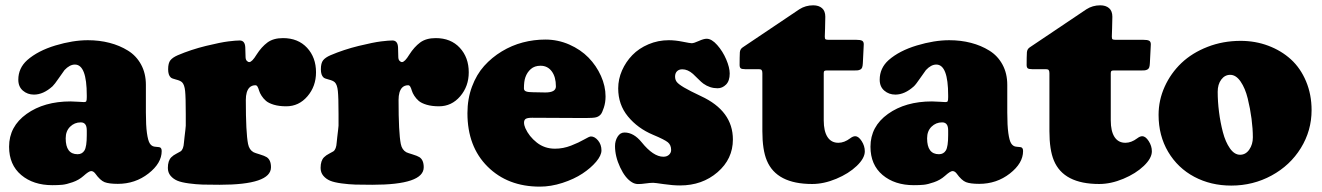

<svg xmlns="http://www.w3.org/2000/svg" viewBox="-20 -674 4901 712"><path d="M47.9 -378.4Q47.9 -421.4 81.1 -451.2Q120.6 -485.8 185.5 -505.4Q250.5 -524.9 305.7 -524.9Q348.6 -524.9 386.2 -515.1Q423.8 -505.4 454.6 -486.3Q485.4 -467.3 503.2 -434.6Q521 -401.9 521 -359.4V-256.8Q521 -208.5 524.9 -180.7Q528.8 -152.8 535.2 -142.6Q541.5 -132.3 551.8 -130.4Q554.7 -129.9 558.1 -129.6Q561.5 -129.4 564.9 -128.9Q568.4 -128.4 569.8 -128.4Q579.6 -127.4 579.6 -113.8Q579.6 -68.8 530.5 -30.5Q481.4 7.8 417 7.8Q384.3 7.8 367.9 1.5Q351.6 -4.9 333 -30.8Q326.2 -39.6 317.9 -39.6Q309.6 -39.6 289.6 -21.5Q272.5 -6.3 249.3 1.7Q226.1 9.8 210.9 11.2Q195.8 12.7 174.3 12.7Q103.5 12.7 58.6 -25.1Q13.7 -63 13.7 -129.9Q13.7 -205.1 78.6 -251.5Q143.6 -297.9 241.7 -297.9Q252.9 -297.9 270.8 -296.6Q288.6 -295.4 292 -295.4Q298.3 -295.4 300 -298.8Q301.8 -302.2 301.8 -313.5V-320.3Q301.8 -434.6 257.8 -434.6Q238.3 -434.6 219.2 -414.1Q215.8 -410.2 199 -385.5Q182.1 -360.8 174.8 -354Q140.6 -323.2 106 -323.2Q82 -323.2 64.9 -337.9Q47.9 -352.5 47.9 -378.4ZM301.8 -172.9V-189.5Q301.8 -205.1 296.9 -211.9Q291.5 -220.2 279.3 -220.2Q256.3 -220.2 240 -204.1Q223.6 -188 223.6 -161.1Q223.6 -102.1 267.6 -102.1Q284.7 -102.1 293.2 -116Q301.8 -129.9 301.8 -172.9Z M668.9 -208V-250.5Q668.9 -313 666.5 -336.4Q664.1 -359.9 655.3 -368.7Q648.9 -375 633.1 -378.9Q617.2 -382.8 613.3 -386.7Q603.5 -395.5 603.5 -417Q603.5 -439.9 611.8 -450.4Q620.1 -460.9 639.2 -469.2Q688.5 -490.2 743.7 -503.7Q798.8 -517.1 826.9 -520.5Q855 -523.9 868.7 -523.9Q888.7 -523.9 889.6 -497.6Q890.6 -478 890.6 -463.4Q890.6 -453.6 895 -448.7Q899.4 -443.8 904.3 -443.8Q914.6 -443.8 931.6 -471.7Q949.7 -500 971.7 -516.4Q993.7 -532.7 1029.3 -532.7Q1085.4 -532.7 1118.7 -496.8Q1151.9 -460.9 1151.9 -405.8Q1151.9 -354 1120.1 -316.9Q1088.4 -279.8 1041.5 -279.8Q1015.1 -279.8 995.6 -285.6Q976.1 -291.5 966.3 -300Q956.5 -308.6 950 -318.8Q943.4 -329.1 940.9 -337.6Q938.5 -346.2 935.3 -352.1Q932.1 -357.9 927.2 -357.9Q913.6 -357.9 904.8 -349.1Q891.6 -335 891.6 -303.2Q891.6 -181.6 899.9 -140.1Q904.3 -118.2 920.4 -109.4Q925.3 -106.9 943.1 -101.6Q960.9 -96.2 968.8 -91.3Q984.9 -81.1 984.9 -53.7Q984.9 11.2 794.4 11.2Q755.9 11.2 731.7 10.5Q707.5 9.8 680.2 6.1Q652.8 2.4 637.7 -3.9Q622.6 -10.3 612.5 -22.2Q602.5 -34.2 602.5 -51.3Q602.5 -78.1 615.2 -90.8Q623 -98.6 634.3 -104.2Q645.5 -109.9 649.9 -112.8Q660.6 -120.6 662.1 -145Q662.6 -150.9 664.3 -165.8Q666 -180.7 667.5 -192.9Q668.9 -205.1 668.9 -208Z M1235.4 -208V-250.5Q1235.4 -313 1232.9 -336.4Q1230.5 -359.9 1221.7 -368.7Q1215.3 -375 1199.5 -378.9Q1183.6 -382.8 1179.7 -386.7Q1169.9 -395.5 1169.9 -417Q1169.9 -439.9 1178.2 -450.4Q1186.5 -460.9 1205.6 -469.2Q1254.9 -490.2 1310.1 -503.7Q1365.2 -517.1 1393.3 -520.5Q1421.4 -523.9 1435.1 -523.9Q1455.1 -523.9 1456.1 -497.6Q1457 -478 1457 -463.4Q1457 -453.6 1461.4 -448.7Q1465.8 -443.8 1470.7 -443.8Q1481 -443.8 1498 -471.7Q1516.1 -500 1538.1 -516.4Q1560.1 -532.7 1595.7 -532.7Q1651.9 -532.7 1685.1 -496.8Q1718.3 -460.9 1718.3 -405.8Q1718.3 -354 1686.5 -316.9Q1654.8 -279.8 1607.9 -279.8Q1581.5 -279.8 1562 -285.6Q1542.5 -291.5 1532.7 -300Q1522.9 -308.6 1516.4 -318.8Q1509.8 -329.1 1507.3 -337.6Q1504.9 -346.2 1501.7 -352.1Q1498.5 -357.9 1493.7 -357.9Q1480 -357.9 1471.2 -349.1Q1458 -335 1458 -303.2Q1458 -181.6 1466.3 -140.1Q1470.7 -118.2 1486.8 -109.4Q1491.7 -106.9 1509.5 -101.6Q1527.3 -96.2 1535.2 -91.3Q1551.3 -81.1 1551.3 -53.7Q1551.3 11.2 1360.8 11.2Q1322.3 11.2 1298.1 10.5Q1273.9 9.8 1246.6 6.1Q1219.2 2.4 1204.1 -3.9Q1189 -10.3 1179 -22.2Q1168.9 -34.2 1168.9 -51.3Q1168.9 -78.1 1181.6 -90.8Q1189.5 -98.6 1200.7 -104.2Q1211.9 -109.9 1216.3 -112.8Q1227.1 -120.6 1228.5 -145Q1229 -150.9 1230.7 -165.8Q1232.4 -180.7 1233.9 -192.9Q1235.4 -205.1 1235.4 -208Z M2002.4 -527.3Q2048.8 -527.3 2091.1 -508.8Q2133.3 -490.2 2162.4 -460.4Q2191.4 -430.7 2208.5 -392.6Q2225.6 -354.5 2225.6 -316.4Q2225.6 -293.9 2219.2 -274.7Q2212.9 -255.4 2207.5 -249.5Q2200.7 -241.7 2190.4 -239Q2180.2 -236.3 2150.4 -236.3L1953.1 -237.3Q1936.5 -237.3 1929.9 -233.4Q1923.3 -229.5 1923.3 -219.2Q1923.3 -210 1928.2 -198.7Q1941.9 -168 1970.7 -145.3Q1999.5 -122.6 2038.1 -122.6Q2068.4 -122.6 2097.7 -134Q2127 -145.5 2146.2 -156.7Q2165.5 -168 2171.4 -168Q2185.5 -168 2198 -152.8Q2210.4 -137.7 2210.4 -116.2Q2210.4 -97.7 2190.7 -74.2Q2170.9 -50.8 2139.9 -30.3Q2108.9 -9.8 2065.9 4.2Q2022.9 18.1 1981.9 18.1Q1862.8 18.1 1788.1 -56.2Q1713.4 -130.4 1713.4 -254.4Q1713.4 -307.1 1730.2 -352.5Q1747.1 -397.9 1775.4 -429.4Q1803.7 -460.9 1840.8 -483.4Q1877.9 -505.9 1918.9 -516.6Q1960 -527.3 2002.4 -527.3ZM2002.4 -331.1Q2041.5 -331.1 2041.5 -353.5Q2041.5 -388.7 2026.1 -409.4Q2010.7 -430.2 1984.4 -430.2Q1962.4 -430.2 1948.5 -418Q1934.6 -405.8 1928.2 -387.2Q1922.9 -372.1 1922.9 -346.2Q1922.9 -337.9 1930.9 -335Q1939 -332 1955.6 -332Z M2359.4 -146.5Q2402.8 -92.8 2439.9 -92.8Q2453.1 -92.8 2460.9 -100.1Q2468.8 -107.4 2468.8 -117.7Q2468.8 -136.2 2456.8 -146.2Q2444.8 -156.2 2401.4 -174.3Q2344.7 -198.2 2308.6 -242.2Q2272.5 -286.1 2272.5 -346.2Q2272.5 -380.4 2286.6 -412.6Q2300.8 -444.8 2325 -469.7Q2349.1 -494.6 2384.8 -509.8Q2420.4 -524.9 2460.4 -524.9Q2483.9 -524.9 2511.7 -519.3Q2539.6 -513.7 2544.9 -513.7Q2553.2 -513.7 2571.3 -522Q2589.4 -530.3 2600.6 -530.3Q2619.1 -530.3 2639.6 -507.1Q2660.2 -483.9 2673.1 -453.6Q2686 -423.3 2686 -401.4Q2686 -374 2672.4 -360.4Q2658.7 -346.7 2641.1 -346.7Q2612.3 -346.7 2588.4 -363.8Q2582 -368.2 2567.6 -382.6Q2553.2 -397 2549.8 -399.9Q2530.3 -417 2510.3 -417Q2497.6 -417 2490.5 -409.7Q2483.4 -402.3 2483.4 -390.1Q2483.4 -378.4 2489.7 -370.1Q2496.1 -361.8 2516.6 -349.6Q2537.1 -337.4 2579.6 -317.4Q2697.8 -262.7 2697.8 -156.7Q2697.8 -84.5 2640.9 -35.4Q2584 13.7 2502 13.7Q2475.1 13.7 2441.7 8.8Q2408.2 3.9 2402.3 3.9Q2391.1 3.9 2374 6.3Q2356.9 8.8 2345.5 8.5Q2334 8.3 2323.7 2Q2298.8 -12.7 2279.8 -53.2Q2260.7 -93.8 2260.7 -132.3Q2260.7 -151.9 2270.3 -167.2Q2279.8 -182.6 2295.9 -182.6Q2330.1 -182.6 2359.4 -146.5Z M3034.7 -227.5Q3034.7 -187.5 3048.6 -166Q3062.5 -144.5 3088.9 -144.5Q3110.8 -144.5 3132.8 -161.1Q3143.1 -168.9 3151.4 -168.9Q3163.6 -168.9 3175.3 -150.9Q3187 -132.8 3187 -112.8Q3187 -87.4 3157.2 -58.8Q3127.4 -30.3 3081.3 -11Q3035.2 8.3 2991.7 8.3Q2859.9 8.3 2823.7 -78.6Q2807.1 -118.2 2807.1 -187.5V-402.8Q2807.1 -410.6 2804.4 -414.1Q2801.8 -417.5 2793.9 -417.5H2742.7Q2730.5 -417.5 2726.6 -420.9Q2722.7 -424.3 2722.7 -433.1Q2722.7 -462.4 2723.6 -480Q2724.6 -492.2 2734.4 -498.5L2944.3 -639.6Q2967.3 -654.3 2995.6 -654.3Q3016.1 -654.3 3028.3 -643.8Q3040.5 -633.3 3040.5 -611.8Q3040.5 -595.2 3039.6 -568.1Q3038.6 -541 3038.6 -538.1Q3038.6 -530.3 3041.3 -528.3Q3043.9 -526.4 3052.7 -526.4H3154.8Q3170.9 -526.4 3177 -522.9Q3183.1 -519.5 3183.1 -509.8Q3183.1 -503.4 3182.6 -498.5L3179.7 -439.5Q3179.2 -429.7 3177.2 -424.1Q3175.3 -418.5 3170.2 -416Q3165 -413.6 3160.4 -413.1Q3155.8 -412.6 3145.5 -412.6H3044.4Q3038.6 -412.6 3036.6 -410.4Q3034.7 -408.2 3034.7 -402.3Z M3242.2 -378.4Q3242.2 -421.4 3275.4 -451.2Q3314.9 -485.8 3379.9 -505.4Q3444.8 -524.9 3500 -524.9Q3543 -524.9 3580.6 -515.1Q3618.2 -505.4 3648.9 -486.3Q3679.7 -467.3 3697.5 -434.6Q3715.3 -401.9 3715.3 -359.4V-256.8Q3715.3 -208.5 3719.2 -180.7Q3723.1 -152.8 3729.5 -142.6Q3735.8 -132.3 3746.1 -130.4Q3749 -129.9 3752.4 -129.6Q3755.9 -129.4 3759.3 -128.9Q3762.7 -128.4 3764.2 -128.4Q3773.9 -127.4 3773.9 -113.8Q3773.9 -68.8 3724.9 -30.5Q3675.8 7.8 3611.3 7.8Q3578.6 7.8 3562.3 1.5Q3545.9 -4.9 3527.3 -30.8Q3520.5 -39.6 3512.2 -39.6Q3503.9 -39.6 3483.9 -21.5Q3466.8 -6.3 3443.6 1.7Q3420.4 9.8 3405.3 11.2Q3390.1 12.7 3368.7 12.7Q3297.9 12.7 3252.9 -25.1Q3208 -63 3208 -129.9Q3208 -205.1 3272.9 -251.5Q3337.9 -297.9 3436 -297.9Q3447.3 -297.9 3465.1 -296.6Q3482.9 -295.4 3486.3 -295.4Q3492.7 -295.4 3494.4 -298.8Q3496.1 -302.2 3496.1 -313.5V-320.3Q3496.1 -434.6 3452.1 -434.6Q3432.6 -434.6 3413.6 -414.1Q3410.2 -410.2 3393.3 -385.5Q3376.5 -360.8 3369.1 -354Q3335 -323.2 3300.3 -323.2Q3276.4 -323.2 3259.3 -337.9Q3242.2 -352.5 3242.2 -378.4ZM3496.1 -172.9V-189.5Q3496.1 -205.1 3491.2 -211.9Q3485.8 -220.2 3473.6 -220.2Q3450.7 -220.2 3434.3 -204.1Q3418 -188 3418 -161.1Q3418 -102.1 3461.9 -102.1Q3479 -102.1 3487.5 -116Q3496.1 -129.9 3496.1 -172.9Z M4099.1 -227.5Q4099.1 -187.5 4113 -166Q4127 -144.5 4153.3 -144.5Q4175.3 -144.5 4197.3 -161.1Q4207.5 -168.9 4215.8 -168.9Q4228 -168.9 4239.7 -150.9Q4251.5 -132.8 4251.5 -112.8Q4251.5 -87.4 4221.7 -58.8Q4191.9 -30.3 4145.8 -11Q4099.6 8.3 4056.2 8.3Q3924.3 8.3 3888.2 -78.6Q3871.6 -118.2 3871.6 -187.5V-402.8Q3871.6 -410.6 3868.9 -414.1Q3866.2 -417.5 3858.4 -417.5H3807.1Q3794.9 -417.5 3791 -420.9Q3787.1 -424.3 3787.1 -433.1Q3787.1 -462.4 3788.1 -480Q3789.1 -492.2 3798.8 -498.5L4008.8 -639.6Q4031.7 -654.3 4060.1 -654.3Q4080.6 -654.3 4092.8 -643.8Q4105 -633.3 4105 -611.8Q4105 -595.2 4104 -568.1Q4103 -541 4103 -538.1Q4103 -530.3 4105.7 -528.3Q4108.4 -526.4 4117.2 -526.4H4219.2Q4235.4 -526.4 4241.5 -522.9Q4247.6 -519.5 4247.6 -509.8Q4247.6 -503.4 4247.1 -498.5L4244.1 -439.5Q4243.7 -429.7 4241.7 -424.1Q4239.7 -418.5 4234.6 -416Q4229.5 -413.6 4224.9 -413.1Q4220.2 -412.6 4210 -412.6H4108.9Q4103 -412.6 4101.1 -410.4Q4099.1 -408.2 4099.1 -402.3Z M4276.4 -248Q4276.4 -302.7 4299.1 -352.8Q4321.8 -402.8 4361.3 -440.4Q4400.9 -478 4458 -500.2Q4515.1 -522.5 4580.6 -522.5Q4635.3 -522.5 4683.3 -504.4Q4731.4 -486.3 4767.1 -453.9Q4802.7 -421.4 4823.2 -372.6Q4843.8 -323.7 4843.8 -265.6Q4843.8 -189.5 4804 -125Q4764.2 -60.5 4695.6 -23.2Q4627 14.2 4545.9 14.2Q4470.2 14.2 4408.9 -18.3Q4347.7 -50.8 4312 -110.8Q4276.4 -170.9 4276.4 -248ZM4626 -164.6Q4626 -196.3 4621.1 -233.9Q4616.2 -271.5 4606.9 -309.1Q4597.7 -346.7 4580.6 -371.6Q4563.5 -396.5 4542 -396.5Q4522 -396.5 4508.8 -378.9Q4495.6 -361.3 4495.6 -333.5Q4495.6 -297.9 4500.5 -259Q4505.4 -220.2 4514.9 -183.8Q4524.4 -147.5 4541 -123.8Q4557.6 -100.1 4578.6 -100.1Q4599.6 -100.1 4612.8 -119.4Q4626 -138.7 4626 -164.6Z"/></svg>

Font: Cooper* Black
Style: Regular
Weight: 900
Designer: Owen Earl
Foundry: indestructible type*
Version: Version 0.001